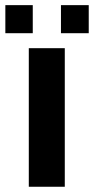

<svg xmlns="http://www.w3.org/2000/svg" viewBox="-39 -712 358 732"><path d="M70.8 0V-528.3H208V0ZM193.4 -585.4V-692.4H299.3V-585.4ZM-18.6 -585.4V-692.4H85.9V-585.4Z"/></svg>

Font: Arial
Style: Bold
Weight: 700
Designer: Steve Matteson
Foundry: Ascender Corporation
Version: Version 2.00.3